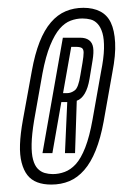

<svg xmlns="http://www.w3.org/2000/svg" viewBox="-20 -754 323 504"><path d="M114.5 -269.5Q140.5 -269.5 162 -278.5Q183.5 -287.5 201 -307.5Q218.5 -327.5 231.2 -359.2Q244 -391 252 -434.5L275 -564Q284 -610 282.2 -642.2Q280.5 -674.5 271 -694.5Q261.5 -714.5 243 -724Q224.5 -733.5 199 -733.5Q174 -733.5 152.5 -724.5Q131 -715.5 113.8 -695.5Q96.5 -675.5 84 -643.8Q71.5 -612 63.5 -567.5L40 -438.5Q33.5 -402.5 32.5 -374.8Q31.5 -347 36.8 -327Q42 -307 52 -294.2Q62 -281.5 77.8 -275.5Q93.5 -269.5 114.5 -269.5ZM118.5 -297Q107.5 -297 97.2 -300Q87 -303 79 -311.2Q71 -319.5 66.8 -335Q62.5 -350.5 63 -375.8Q63.5 -401 69.5 -437.5L91.5 -561.5Q100 -606.5 111.8 -635Q123.5 -663.5 136.8 -678.8Q150 -694 165.5 -699.8Q181 -705.5 196 -705.5Q208 -705.5 218.2 -702.8Q228.5 -700 236.5 -691.2Q244.5 -682.5 249 -667Q253.5 -651.5 253 -626.5Q252.5 -601.5 245 -564.5L223 -440.5Q215 -395.5 203.8 -366.8Q192.5 -338 179 -323.2Q165.5 -308.5 150 -302.8Q134.5 -297 118.5 -297ZM91.5 -352H117.5L141 -486H156.5L150.5 -352H177L181.5 -489.5Q194 -494 202.5 -508.5Q211 -523 215 -547L223 -595.5Q226.5 -616.5 224.5 -629.2Q222.5 -642 213.8 -648.5Q205 -655 190.5 -655H145ZM145.5 -509.5 167 -631H179.5Q190 -631 194.8 -628Q199.5 -625 199.5 -615.8Q199.5 -606.5 196.5 -589L191 -557Q186 -524 176.2 -516.8Q166.5 -509.5 156 -509.5Z"/></svg>

Font: Anybody UltraCondensed Light
Style: Italic
Weight: 300
Width: 1
Italic angle: -10°
Version: Version 1.113;gftools[0.9.25]